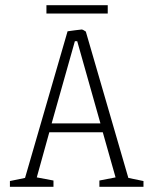

<svg xmlns="http://www.w3.org/2000/svg" viewBox="-20 -716 588 736"><path d="M18 -22 76 -34 239 -596Q251 -598 268 -600Q285 -602 294 -603Q297 -603 309 -595L472 -34L530 -22V0H361V-24L423 -36L374 -209H169L121 -36L185 -24V0H18ZM365 -243 276 -558H267L178 -243ZM158 -696H393V-664H158Z"/></svg>

Font: Grenze ExtraLight
Style: Regular
Weight: 275
Designer: Renata Polastri
Foundry: Omnibus-Type
Version: Version 1.002; ttfautohint (v1.8)